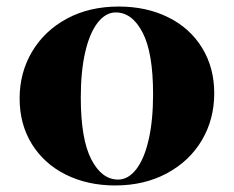

<svg xmlns="http://www.w3.org/2000/svg" viewBox="-20 -553 715 587"><path d="M635 -268Q635 -188 597 -124Q559 -60 490 -23Q421 14 332 14Q248 14 181.5 -19Q115 -52 77.5 -112.5Q40 -173 40 -252Q40 -331 78 -395Q116 -459 184.5 -496Q253 -533 343 -533Q428 -533 494.5 -500Q561 -467 598 -406.5Q635 -346 635 -268ZM227 -255Q227 -128 259 -66Q291 -4 341 -4Q372 -4 396.5 -35.5Q421 -67 434.5 -126Q448 -185 448 -265Q448 -392 416 -453.5Q384 -515 334 -515Q303 -515 278.5 -483.5Q254 -452 240.5 -393.5Q227 -335 227 -255Z"/></svg>

Font: Playfair Display SC Black
Style: Regular
Weight: 900
Designer: Claus Eggers Sørensen
Foundry: Claus Eggers Sørensen
Version: Version 1.200; ttfautohint (v1.6)